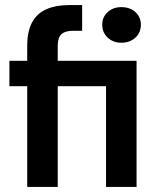

<svg xmlns="http://www.w3.org/2000/svg" viewBox="-20 -735 624 755"><path d="M87 0V-396H17V-496H87V-554Q87 -612 106.5 -647.5Q126 -683 163 -699Q200 -715 251 -715H303V-614H269Q236 -614 221.5 -600.5Q207 -587 207 -555V-496H517V0H397V-396H207V0ZM457 -567Q425 -567 403.5 -587Q382 -607 382 -638Q382 -668 403.5 -687.5Q425 -707 457 -707Q491 -707 512.5 -687.5Q534 -668 534 -638Q534 -607 512.5 -587Q491 -567 457 -567Z"/></svg>

Font: DM Sans 28pt SemiBold
Style: Regular
Weight: 600
Version: Version 4.004;gftools[0.9.30]